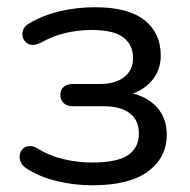

<svg xmlns="http://www.w3.org/2000/svg" viewBox="-20 -516 538 544"><path d="M241.5 9Q190 9 141 -3Q92 -15 57 -37.5Q44.5 -45 39.5 -55.2Q34.5 -65.5 35.8 -75.8Q37 -86 43.8 -93.5Q50.5 -101 61.8 -102.2Q73 -103.5 87 -95Q119 -75 159.2 -65.2Q199.5 -55.5 240 -55.5Q312 -55.5 342.8 -76.5Q373.5 -97.5 373.5 -137.5Q373.5 -175.5 347.5 -195.2Q321.5 -215 273.5 -215H186.5Q170 -215 160.5 -223.8Q151 -232.5 151 -247Q151 -261.5 160.5 -269.8Q170 -278 186.5 -278H263.5Q306 -278 331.5 -297.5Q357 -317 357 -352Q357 -388.5 329.8 -409.8Q302.5 -431 239.5 -431Q200 -431 164.2 -422.2Q128.5 -413.5 95.5 -395Q77.5 -386 65 -389.8Q52.5 -393.5 46.8 -405Q41 -416.5 45 -429.5Q49 -442.5 64 -450.5Q104 -473.5 150.8 -484.5Q197.5 -495.5 250 -495.5Q342.5 -495.5 389 -459.2Q435.5 -423 435.5 -358.5Q435.5 -312 403.5 -280.2Q371.5 -248.5 319 -242.5V-255.5Q379.5 -253.5 416 -220.8Q452.5 -188 452.5 -134.5Q452.5 -69.5 399.2 -30.2Q346 9 241.5 9Z"/></svg>

Font: Nunito ExtraLight
Style: Regular
Weight: 200
Designer: Vernon Adams
Foundry: Vernon Adams
Version: Version 3.602;April 4, 2023;FontCreator 14.0.0.2856 64-bit